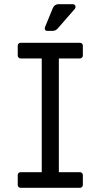

<svg xmlns="http://www.w3.org/2000/svg" viewBox="-20 -900 482 920"><path d="M65 -14V-61Q65 -67 69 -71Q73 -75 79 -75H180V-620H79Q73 -620 69 -624Q65 -628 65 -634V-681Q65 -687 69 -691Q73 -695 79 -695H363Q369 -695 373 -691Q377 -687 377 -681V-634Q377 -628 373 -624Q369 -620 363 -620H262V-75H363Q369 -75 373 -71Q377 -67 377 -61V-14Q377 -8 373 -4Q369 0 363 0H79Q73 0 69 -4Q65 -8 65 -14ZM196 -771 233 -861Q241 -880 261 -880H328Q334 -880 338 -876.5Q342 -873 342 -867Q342 -861 338 -857L257 -764Q247 -752 231 -752H207Q199 -752 196 -757.5Q193 -763 196 -771Z"/></svg>

Font: Miriam Libre
Style: Regular
Weight: 400
Designer: Michal Sahar
Foundry: Hagilda
Version: Version 1.001